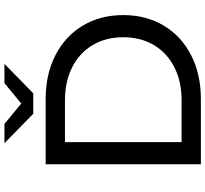

<svg xmlns="http://www.w3.org/2000/svg" viewBox="-50 -876 926 866"><g transform="rotate(-90 413.0 -443.0)"><path d="M105 -700H400Q511 -700 597 -656Q683 -612 730.5 -532.5Q778 -453 778 -350Q778 -247 730.5 -167.5Q683 -88 597 -44Q511 0 400 0H105ZM394 -87Q479 -87 543.5 -120Q608 -153 643 -212.5Q678 -272 678 -350Q678 -428 643 -487.5Q608 -547 543.5 -580Q479 -613 394 -613H205V-87ZM558 -886 425 -756H333L200 -886H287L379 -810L471 -886Z"/></g></svg>

Font: Idrija
Style: Regular
Weight: 500
Designer: Julieta Ulanovsky
Foundry: Julieta Ulanovsky
Version: Version 7.200